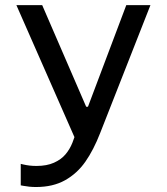

<svg xmlns="http://www.w3.org/2000/svg" viewBox="-20 -534 660 759"><path d="M44.8 -513.7H146.8L320.7 -112H327.7L479.2 -513.7H574.7L376 -8.2Q350 58.7 317.5 105.2Q285 151.7 237.2 178.5Q189.3 205.3 122.7 205.3Q108.7 205.3 95.9 204Q83.2 202.7 71.5 200.5Q65.7 199.7 62 198.7V113.8Q65.3 115 71.2 116Q84 119 96.9 120.5Q109.8 122 124.3 122Q165 122 193.4 109.2Q221.8 96.5 238.9 76.2Q256 56 266.2 30.3L290.8 -37.2L307 -19.5L294.7 54.5Z"/></svg>

Font: Monaspace Neon Var ExtraLight
Style: Regular
Weight: 200
Designer: Riley Cran and the Lettermatic Team
Version: Version 1.200 (Monaspace Neon Var)